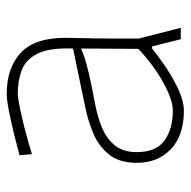

<svg xmlns="http://www.w3.org/2000/svg" viewBox="-18 -526 553 556"><g transform="rotate(-90 258.0 -247.5)"><path d="M216 9Q144 9 104.5 -28.8Q65 -66.5 65 -127Q65 -179 90 -209Q115 -239 151.8 -254Q188.5 -269 223 -276L396 -312Q398.5 -381 381 -415.2Q363.5 -449.5 332.8 -460.8Q302 -472 265 -472Q254 -472 226.8 -466.5Q199.5 -461 163.5 -451.8Q127.5 -442.5 90 -431L87 -467Q109 -473 144 -481.8Q179 -490.5 212.8 -497.2Q246.5 -504 265 -504Q339.5 -504 383.2 -463.8Q427 -423.5 427 -334Q427 -313 426 -279.2Q425 -245.5 425 -211V-121Q433 -90 440 -62.5Q447 -35 456 0H423L402 -83H396Q368 -60.5 336 -39.5Q304 -18.5 272.8 -4.8Q241.5 9 216 9ZM216 -23Q247.5 -23 298 -51Q348.5 -79 395 -123L396 -289Q386.5 -284.5 370.5 -279Q354.5 -273.5 323 -266Q291.5 -258.5 235 -248Q197.5 -241 166 -227.8Q134.5 -214.5 115.2 -190.5Q96 -166.5 96 -128Q96 -71 129.8 -47Q163.5 -23 216 -23Z"/></g></svg>

Font: Commissioner Loud Thin
Style: Regular
Weight: 100
Designer: Kostas Bartsokas
Foundry: Kostas Bartsokas
Version: Version 1.000; ttfautohint (v1.8.3)